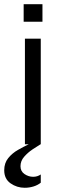

<svg xmlns="http://www.w3.org/2000/svg" viewBox="-53 -683 278 909"><path d="M65 0V-500H140V0ZM59 -580V-663H148V-580ZM-33 123Q-33 89 -14 65.5Q5 42 32.5 26.5Q60 11 83 0H139Q124 9 101.5 24Q79 39 61.5 59Q44 79 44 104Q44 128 63 141Q82 154 104 154Q124 154 140 143V182Q125 194 105 200Q85 206 64 206Q27 206 -3 185Q-33 164 -33 123Z"/></svg>

Font: Questrial
Style: Regular
Weight: 400
Designer: Joe Prince, Laura Meseguer
Foundry: Joe Prince, Laura Meseguer
Version: Version 2.000; ttfautohint (v1.8.3)